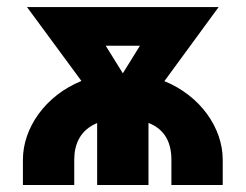

<svg xmlns="http://www.w3.org/2000/svg" viewBox="-20 -528 701 548"><path d="M257.3 0H403.8V-177.2C452.6 -158.2 469.2 -118.2 469.2 -72.3V0H615.7V-72.3C615.7 -162.6 551.8 -254.9 449.2 -296.4L604 -507.8H57.1L212.4 -296.9C109.9 -255.4 45.4 -163.1 45.4 -72.3V0H191.9V-72.3C191.9 -115.7 208.5 -156.7 257.3 -176.8ZM330.6 -318.8 281.7 -397.5H379.4Z"/></svg>

Font: Giphurs ExtraBold
Style: Regular
Weight: 800
Version: Version 1.000